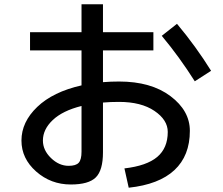

<svg xmlns="http://www.w3.org/2000/svg" viewBox="-20 -825 1040 895"><path d="M120 -675H360V-805H460V-675H695V-590H460V-442Q496 -445 535 -445Q684 -445 774.5 -377Q865 -309 865 -215Q865 -99 793 -32Q721 35 580 50L560 -40Q664 -52 713 -93.5Q762 -135 762 -210Q762 -266 700 -308Q638 -350 535 -350Q494 -350 460 -347V-115Q460 -31 426.5 2Q393 35 310 35Q217 35 148.5 -25.5Q80 -86 80 -170Q80 -256 153.5 -326.5Q227 -397 360 -427V-590H120ZM734 -658 805 -714Q893 -609 964 -495L888 -446Q816 -560 734 -658ZM360 -331Q272 -309 226 -265.5Q180 -222 180 -170Q180 -125 217.5 -88.5Q255 -52 300 -52Q334 -52 347 -66.5Q360 -81 360 -118Z"/></svg>

Font: M PLUS 1p Medium
Style: Regular
Weight: 500
Version: Version 1.062